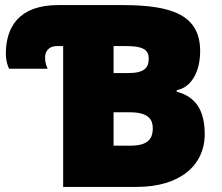

<svg xmlns="http://www.w3.org/2000/svg" viewBox="-20 -734 871 754"><path d="M228 0H517C685 0 784 -83 784 -208C784 -326 725 -360 674 -374V-380C731 -390 766 -452 766 -533C766 -673 659 -714 462 -714H208C52 -714 3 -625 3 -523C3 -494 11 -473 16 -464H167C163 -474 157 -486 157 -509C157 -532 172 -553 202 -553H228ZM426 -447V-553H476C539 -553 564 -540 564 -504C564 -468 548 -447 482 -447ZM426 -162V-293H491C566 -293 580 -262 580 -230C580 -193 565 -162 493 -162Z"/></svg>

Font: Noto Sans UI Black
Style: Regular
Weight: 900
Designer: Monotype Design Team
Foundry: Monotype Imaging Inc.
Version: Version 1.901